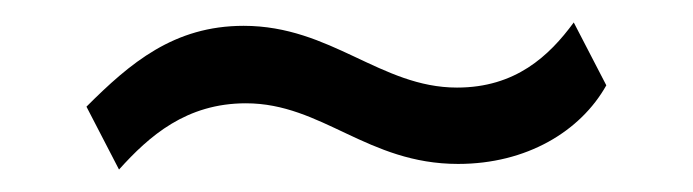

<svg xmlns="http://www.w3.org/2000/svg" viewBox="-20 -459 617 171"><path d="M520 -383 491 -439C469 -409 439 -381 387 -381C319 -381 275 -436 197 -436C135 -436 96 -403 57 -364L86 -308C113 -338 146 -367 199 -367C267 -367 307 -313 388 -313C449 -313 497 -342 520 -383Z"/></svg>

Font: Bisquit Text
Style: Regular
Weight: 400
Version: Version 1.004;Glyphs 3.2.3 (3260)